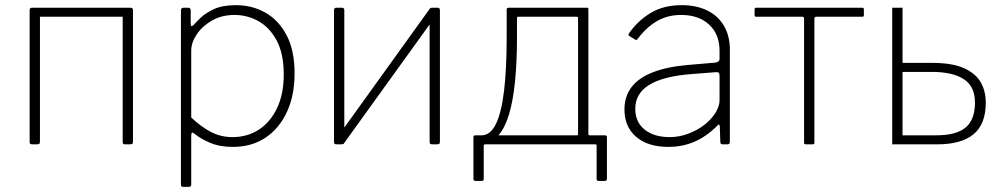

<svg xmlns="http://www.w3.org/2000/svg" viewBox="-20 -560 3885 745"><path d="M135 -520V-12Q135 -5 133 -2.5Q131 0 123 0H106Q99 0 97 -2Q95 -4 95 -10V-520Q95 -530 104 -530H126Q135 -530 135 -520ZM496 -520V-12Q496 -5 494 -2.5Q492 0 484 0H467Q460 0 458 -2Q456 -4 456 -10V-520Q456 -530 465 -530H487Q496 -530 496 -520ZM125 -495Q119 -495 119 -501V-524Q119 -530 125 -530H477Q483 -530 483 -524V-501Q483 -495 477 -495Z M710 -530Q720 -530 720 -519V-468Q720 -460 723 -459Q726 -458 732 -464Q740 -473 758.5 -491Q777 -509 810 -524.5Q843 -540 895 -540Q959 -540 1010.5 -510.5Q1062 -481 1092.5 -422.5Q1123 -364 1123 -275Q1123 -190 1093.5 -126Q1064 -62 1010.5 -26Q957 10 883 10Q832 10 795 -6Q758 -22 736 -40Q728 -47 725 -45Q722 -43 722 -33V155Q722 165 713 165H690Q682 165 682 156V-518Q682 -525 684.5 -527.5Q687 -530 694 -530H710ZM722 -104Q759 -69 797.5 -48.5Q836 -28 882 -28Q940 -28 984.5 -57Q1029 -86 1055 -140.5Q1081 -195 1081 -271Q1081 -351 1054 -402Q1027 -453 983.5 -477.5Q940 -502 890 -502Q840 -502 802 -480Q764 -458 743 -426Q722 -394 722 -364V-104Z M1316 -520V-12Q1316 -5 1314 -2.5Q1312 0 1304 0H1287Q1280 0 1278 -2Q1276 -4 1276 -10V-520Q1276 -530 1285 -530H1307Q1316 -530 1316 -520ZM1687 -520V-12Q1687 -5 1685 -2.5Q1683 0 1675 0H1658Q1651 0 1649 -2Q1647 -4 1647 -10V-520Q1647 -530 1656 -530H1678Q1687 -530 1687 -520ZM1649 -528 1675 -504 1314 -3 1288 -26Z M1825 142Q1821 142 1819 140Q1817 138 1817 134V-28Q1817 -35 1825 -35H2219Q2223 -35 2223 -40V-490Q2223 -495 2218 -495H1991Q1986 -495 1986 -490L1946 -523Q1946 -530 1953 -530H2256Q2261 -530 2262 -529Q2263 -528 2263 -523V-40Q2263 -35 2268 -35H2327Q2335 -35 2335 -28V134Q2335 138 2333 140Q2331 142 2327 142H2303Q2295 142 2295 135V5Q2295 0 2289 0H1863Q1857 0 1857 5V135Q1857 142 1849 142ZM1855 -7 1849 -35Q1883 -35 1904.5 -79.5Q1926 -124 1936 -209Q1946 -294 1946 -415V-523H1986V-415Q1986 -321 1978.5 -245Q1971 -169 1955 -116Q1939 -63 1914 -35Q1889 -7 1855 -7Z M2763 -72Q2722 -31 2675.5 -10.5Q2629 10 2573 10Q2494 10 2448.5 -29Q2403 -68 2403 -135Q2403 -186 2430.5 -222Q2458 -258 2513 -279.5Q2568 -301 2650 -308L2755 -317Q2763 -318 2767.5 -321.5Q2772 -325 2772 -332V-363Q2772 -427 2731.5 -464.5Q2691 -502 2623 -502Q2571 -502 2530 -478.5Q2489 -455 2455 -410Q2452 -406 2450 -405Q2448 -404 2445 -406L2421 -421Q2419 -423 2418.5 -425Q2418 -427 2421 -431Q2453 -478 2503.5 -509Q2554 -540 2625 -540Q2682 -540 2724 -519.5Q2766 -499 2789 -460Q2812 -421 2812 -367V-10Q2812 -4 2809.5 -2Q2807 0 2802 0H2784Q2780 0 2777.5 -2Q2775 -4 2775 -9L2773 -70Q2771 -82 2763 -72ZM2772 -266Q2772 -282 2758 -280L2669 -273Q2610 -269 2567.5 -258Q2525 -247 2498 -230Q2471 -213 2458 -190Q2445 -167 2445 -138Q2445 -86 2481.5 -57Q2518 -28 2579 -28Q2616 -28 2651.5 -41.5Q2687 -55 2715 -77Q2743 -100 2757.5 -124.5Q2772 -149 2772 -171V-266Z M3326 -495H3147Q3140 -495 3140 -488V-6Q3140 0 3134 0H3106Q3100 0 3100 -6V-488Q3100 -495 3093 -495H2914Q2908 -495 2908 -501V-524Q2908 -530 2914 -530H3326Q3332 -530 3332 -524V-501Q3332 -495 3326 -495Z M3442 0V-530H3482V-316H3597Q3675 -316 3720.5 -295.5Q3766 -275 3785.5 -240.5Q3805 -206 3805 -162Q3805 -78 3757.5 -39Q3710 0 3618 0ZM3482 -35H3614Q3690 -35 3726.5 -65Q3763 -95 3763 -162Q3763 -225 3719.5 -253Q3676 -281 3596 -281H3482Z"/></svg>

Font: Libre Franklin Thin
Style: Regular
Weight: 100
Designer: Pablo Impallari, Rodrigo Fuenzalida, Nhung Nguyen
Foundry: Impallari Type
Version: Version 3.000